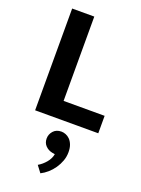

<svg xmlns="http://www.w3.org/2000/svg" viewBox="-176 -707 821 1117"><g transform="rotate(20 234.0 -148.0)"><path d="M69 -630H206V-108H460V0H69ZM247 198Q222 193 205 175.5Q188 158 188 131Q188 105 206 84.5Q224 64 256 64Q269 64 283 69.5Q297 75 308.5 86.5Q320 98 327.5 117Q335 136 335 163Q335 191 325.5 217Q316 243 300.5 265.5Q285 288 265 305.5Q245 323 223 334L192 293Q218 278 238.5 253.5Q259 229 264 201Z"/></g></svg>

Font: Mukta
Style: Bold
Weight: 700
Designer: Girish Dalvi and Yashodeep Gholap
Foundry: Ek Type
Version: Version 2.538;PS 1.002;hotconv 16.6.51;makeotf.lib2.5.65220;